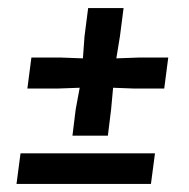

<svg xmlns="http://www.w3.org/2000/svg" viewBox="-20 -457 470 477"><path d="M160 -120 168 -185 178 -239 122 -237H48L58 -314H132L186 -312L190 -367L199 -437H287L278 -367L269 -312L324 -314H398L388 -237H314L261 -239L256 -185L248 -120ZM21 0 31 -76H365L355 0Z"/></svg>

Font: Rasa
Style: Bold Italic
Weight: 700
Italic angle: -7.10001°
Designer: Anna Giedrys (Yrsa+Rasa design), David Brezina (Yrsa art-direction, Rasa art-direction, design)
Foundry: Rosetta Type Foundry
Version: Version 2.004